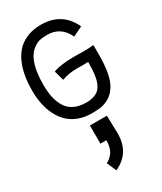

<svg xmlns="http://www.w3.org/2000/svg" viewBox="-249 -724 1016 1201"><g transform="rotate(-30 259.0 -123.5)"><path d="M213.9 63.5H336.4L339.8 191.9V193.4Q339.8 333.5 217.3 389.2L187.5 321.3Q222.7 301.8 239.7 272.7Q256.8 243.7 256.8 194.8H213.9ZM420.4 -357.9Q448.2 -357.9 484.4 -361.3V-295.4Q484.4 -217.8 474.1 -163.3Q463.9 -108.9 443.1 -76.7Q422.4 -44.4 397.5 -27.6Q372.6 -10.7 337.4 -1.5Q313.5 3.9 263.7 3.9Q211.4 3.9 168.9 -12.2Q126.5 -28.3 97.2 -56.4Q67.9 -84.5 48.1 -124Q28.3 -163.6 19 -209.2Q9.8 -254.9 9.8 -306.6Q9.8 -492.2 99.6 -579.1Q164.1 -635.7 260.3 -635.7H270Q416 -632.3 476.6 -501L406.7 -467.3Q363.8 -561.5 264.6 -561.5Q229 -561.5 205.6 -554.9Q182.1 -548.3 155.8 -525.9Q88.9 -468.8 88.9 -301.3Q88.9 -251 97.4 -211.7Q106 -172.4 125.5 -139.6Q145 -106.9 181.2 -89.4Q217.3 -71.8 268.6 -71.8Q293 -71.8 309.1 -76.2Q333.5 -81.5 349.6 -92.8Q365.7 -104 378.4 -127Q391.1 -149.9 397.2 -189.2Q403.3 -228.5 403.3 -286.6Q390.6 -285.6 367.7 -285.6Q359.9 -285.6 345.5 -285.9Q331.1 -286.1 324.2 -286.1Q262.7 -286.1 211.9 -267.6L192.4 -338.4Q247.1 -358.9 339.4 -358.9Q353 -358.9 380.1 -358.4Q407.2 -357.9 420.4 -357.9Z"/></g></svg>

Font: Fantasque Sans Mono
Style: Regular
Weight: 400
Monospace: yes
Designer: Jany Belluz
Version: Version 1.8.0 ; ttfautohint (v1.8.2)